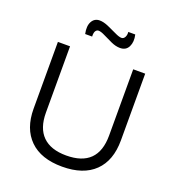

<svg xmlns="http://www.w3.org/2000/svg" viewBox="-153 -981 1018 1114"><g transform="rotate(20 355.5 -424.0)"><path d="M356 12Q225 12 155.5 -56.5Q86 -125 86 -248V-660H161V-251Q161 -155 210.5 -106Q260 -57 356 -57Q551 -57 551 -251V-660H625V-248Q625 -123 555.5 -55.5Q486 12 356 12ZM436 -750Q410 -750 381 -763Q352 -776 326.5 -789Q301 -802 286 -802Q275 -802 268 -791.5Q261 -781 262 -757H219Q209 -804 224.5 -832Q240 -860 272 -860Q296 -860 326 -847Q356 -834 382.5 -821Q409 -808 424 -808Q437 -808 444.5 -821.5Q452 -835 450 -854H493Q503 -811 488 -780.5Q473 -750 436 -750Z"/></g></svg>

Font: Bricolage Grotesque 12pt Light
Style: Regular
Weight: 300
Designer: Mathieu Triay
Foundry: Atelier Triay
Version: Version 1.001; ttfautohint (v1.8.4.7-5d5b);gftools[0.9.33.de